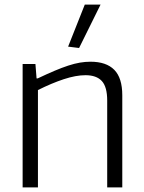

<svg xmlns="http://www.w3.org/2000/svg" viewBox="-20 -820 631 840"><path d="M278 -616 351 -800H420L326 -610ZM79 -540H135L140 -477H145Q185 -496 218 -510Q251 -524 278.5 -533Q306 -542 329.5 -546Q353 -550 376 -550Q445 -550 480 -514.5Q515 -479 515 -403V0H449V-380Q449 -440 425.5 -465.5Q402 -491 354 -491Q312 -491 259 -473.5Q206 -456 146 -426V0H79Z"/></svg>

Font: Encode Sans Normal
Style: Light
Weight: 300
Designer: Pablo Impallari, Andres Torresi
Foundry: Pablo Impallari, Andres Torresi
Version: Version 1.000; ttfautohint (v1.00) -l 8 -r 50 -G 200 -x 14 -